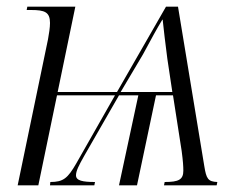

<svg xmlns="http://www.w3.org/2000/svg" viewBox="-20 -556 714 576"><path d="M124 -438 33 0H95L151 -270H325L209 -66C183 -21 170 -10 131 -10L130 0H263L265 -10C228 -10 208 -14 208 -30C208 -43 216 -59 233 -89L337 -270H395L337 0H391L448 -270H499L525 -103C529 -73 530 -57 530 -44C530 -17 516 -10 474 -10L472 0H630L632 -10C604 -11 599 -20 593 -57L514 -536H478L331 -280H153L206 -536H62L60 -526H73C114 -526 130 -520 130 -487C130 -474 127 -454 124 -438ZM342 -280 409 -393C436 -443 450 -469 467 -497H468C471 -465 476 -429 482 -380L497 -280Z"/></svg>

Font: Noto Serif Display SemiCondensed Light
Style: Italic
Weight: 300
Width: 4
Italic angle: -12°
Designer: Monotype Design Team
Foundry: Monotype Imaging Inc.
Version: Version 2.009